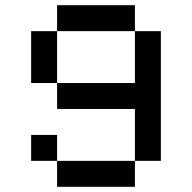

<svg xmlns="http://www.w3.org/2000/svg" viewBox="-20 -720 740 740"><path d="M200 -700V-600H500V-700ZM100 -100H200V-200H100ZM100 -400H200V-600H100ZM200 0H500V-100H200ZM200 -300H500V-100H600V-600H500V-400H200Z"/></svg>

Font: FT88
Style: Regular
Weight: 400
Designer: Ange Degheest & Mandy Elbé
Foundry: Velvetyne Type Foundry
Version: Version 1.000;FEAKit 1.0